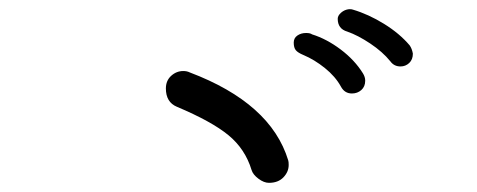

<svg xmlns="http://www.w3.org/2000/svg" viewBox="-20 -633 1040 419"><path d="M610 -273Q610 -258 598.5 -246Q587 -234 567 -234Q556 -234 544 -243Q532 -252 529 -262Q515 -308 478.5 -338Q442 -368 366 -400Q342 -410 342 -440Q342 -457 353.5 -467.5Q365 -478 380 -478Q388 -478 394 -475Q571 -408 609 -283Q610 -280 610 -273ZM832 -499Q815 -520 788 -538Q761 -556 738 -564Q717 -570 717 -592Q717 -599 724.5 -605.5Q732 -612 742 -613Q748 -613 750 -612Q784 -602 818 -581Q852 -560 874 -534Q879 -527 881 -516Q881 -503 873 -495.5Q865 -488 854 -488Q840 -488 832 -499ZM724 -444Q712 -466 689 -484.5Q666 -503 642 -513Q630 -518 625.5 -523.5Q621 -529 621 -540Q621 -550 629 -555.5Q637 -561 648 -561Q657 -561 661 -558Q693 -548 723.5 -525Q754 -502 772 -473Q777 -465 777 -457Q777 -444 768.5 -436.5Q760 -429 748 -429Q732 -429 724 -444Z"/></svg>

Font: Tsukimi Rounded Medium
Style: Regular
Weight: 500
Designer: Takashi Funayama
Foundry: Takashi Funayama
Version: Version 1.032; ttfautohint (v1.8.3)